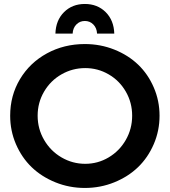

<svg xmlns="http://www.w3.org/2000/svg" viewBox="-20 -929 849 959"><path d="M342.8 -761.2H256.8Q258.8 -827.6 299.8 -868.4Q340.8 -909.2 403.8 -909.2Q466.8 -909.2 507.8 -868.4Q548.8 -827.6 550.8 -761.2H464.8Q463.4 -789.1 446.3 -806.6Q429.2 -824.2 403.8 -824.2Q378.4 -824.2 361.3 -806.6Q344.2 -789.1 342.8 -761.2ZM403.8 -709Q481.4 -709 550.8 -681.4Q620.1 -653.8 669.7 -606.4Q719.2 -559.1 748 -492.4Q776.9 -425.8 776.9 -351.1Q776.9 -275.9 748 -209Q719.2 -142.1 669.7 -94.2Q620.1 -46.4 550.8 -18.3Q481.4 9.8 403.8 9.8Q326.2 9.8 256.8 -18.3Q187.5 -46.4 137.9 -94.2Q88.4 -142.1 59.6 -209Q30.8 -275.9 30.8 -351.1Q30.8 -451.7 79.8 -533.7Q128.9 -615.7 214.4 -662.4Q299.8 -709 403.8 -709ZM405.8 -588.9Q341.8 -588.9 287.1 -557.6Q232.4 -526.4 200.2 -471.4Q168 -416.5 168 -351.1Q168 -285.6 200.4 -230Q232.9 -174.3 287.6 -142.6Q342.3 -110.8 405.8 -110.8Q468.8 -110.8 522.7 -142.8Q576.7 -174.8 608.4 -230.2Q640.1 -285.6 640.1 -351.1Q640.1 -416.5 608.4 -471.4Q576.7 -526.4 522.7 -557.6Q468.8 -588.9 405.8 -588.9Z"/></svg>

Font: Montserrat-Arabic Medium
Style: Regular
Weight: 500
Designer: Mohamed Gaber
Foundry: Kief Type Foundry
Version: Version 5.008;PS 005.008;hotconv 1.0.88;makeotf.lib2.5.64775